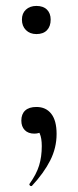

<svg xmlns="http://www.w3.org/2000/svg" viewBox="-20 -443 264 648"><path d="M171 9Q171 56 149.5 98.5Q128 141 88 184Q87 185 85 185Q82 185 80 182Q78 179 80 177Q103 145 112 115.5Q121 86 121 50Q121 23 114 7.5Q107 -8 95 -20L133 -27Q134 -10 123.5 -1Q113 8 96 8Q75 8 63.5 -4Q52 -16 52 -36Q52 -58 65 -70Q78 -82 103 -82Q135 -82 153 -59Q171 -36 171 9ZM54 -377Q54 -398 67.5 -410.5Q81 -423 103 -423Q126 -423 138.5 -410.5Q151 -398 151 -377Q151 -354 138.5 -341Q126 -328 103 -328Q81 -328 67.5 -341.5Q54 -355 54 -377Z"/></svg>

Font: Cormorant SC Medium
Style: Regular
Weight: 500
Designer: Christian Thalmann (Catharsis Fonts)
Foundry: Catharsis Fonts
Version: Version 4.000